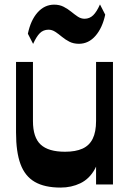

<svg xmlns="http://www.w3.org/2000/svg" viewBox="-20 -834 588 868"><path d="M253.8 14Q181.5 14 137.1 -11.8Q92.8 -37.5 72.6 -92.3Q52.5 -147 52.5 -234.8V-554H129V-286.5Q129 -212.7 163.9 -180.4Q198.7 -148 274 -148Q321.7 -148 352.8 -162Q383.8 -176 399 -206.6Q414.3 -237.2 414.3 -287.2L432.8 -185Q432.8 -112.5 408.3 -68.8Q383.8 -25 343.3 -5.5Q302.8 14 253.8 14ZM414.3 0V-554H490.7V0ZM129.7 -635.5 106 -681.5Q118.5 -742.2 149.7 -777.5Q181 -812.7 224.5 -813Q249 -813 267.7 -803.4Q286.5 -793.7 301.9 -781.1Q317.2 -768.5 331.6 -758.9Q346 -749.2 362.7 -749.2Q385.2 -749.5 401.2 -765Q417.2 -780.5 432 -814L455.7 -767.7Q442.7 -707.5 411.6 -671.9Q380.5 -636.3 337.2 -636Q312.2 -636 293.5 -645.6Q274.7 -655.3 259.7 -667.9Q244.7 -680.5 230 -690.1Q215.2 -699.8 199 -699.8Q175.5 -699.5 160 -684Q144.5 -668.5 129.7 -635.5Z"/></svg>

Font: Savate ExtraLight
Style: Regular
Weight: 200
Designer: Max Esnée
Foundry: Plomb Type
Version: Version 2.000